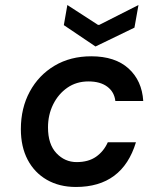

<svg xmlns="http://www.w3.org/2000/svg" viewBox="-20 -732 640 764"><path d="M282 12Q216 12 166.5 -16.5Q117 -45 90 -96.5Q63 -148 63 -218Q63 -302 98.5 -367.5Q134 -433 197 -470.5Q260 -508 343 -508Q438 -508 491.5 -459.5Q545 -411 550 -330H439Q435 -366 407 -387Q379 -408 332 -408Q284 -408 248 -383Q212 -358 191.5 -316.5Q171 -275 171 -225Q171 -158 204.5 -122.5Q238 -87 285 -87Q332 -87 362.5 -108.5Q393 -130 409 -166H521Q467 12 282 12ZM360 -547 234 -632 248 -712 370 -633H375L531 -712L515 -622Z"/></svg>

Font: DM Mono Medium
Style: Italic
Weight: 500
Italic angle: -10°
Designer: Colophon Foundry
Foundry: Colophon Foundry
Version: Version 1.000; ttfautohint (v1.8.2.53-6de2)